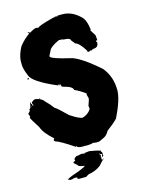

<svg xmlns="http://www.w3.org/2000/svg" viewBox="-126 -792 750 997"><g transform="rotate(-15 249.5 -293.0)"><path d="M286.1 -716.8H309.6Q363.8 -716.8 409.2 -668.9Q424.8 -649.9 430.7 -606.4V-601.1L428.7 -597.2L446.3 -569.8Q448.2 -569.8 450.2 -540.5L446.3 -538.6Q446.3 -540.5 444.3 -540.5L442.4 -536.6V-534.7L446.3 -529.3Q446.3 -502 418.9 -502Q418.9 -500 415 -500Q415 -502 413.1 -502Q413.1 -496.1 405.3 -496.1Q401.4 -498 399.4 -498Q399.4 -495.6 391.6 -492.7Q383.8 -495.6 383.8 -498Q385.7 -498 385.7 -500Q355 -549.3 335 -553.2L317.4 -575.2Q317.4 -588.4 280.3 -588.4Q280.3 -591.8 256.8 -591.8Q207 -569.3 200.2 -547.9Q188.5 -527.3 188.5 -522Q193.4 -508.3 292 -485.4Q339.8 -475.6 440.4 -387.7Q483.4 -335.9 483.4 -262.7Q483.4 -213.4 438.5 -121.6Q415.5 -97.7 379.9 -71.8Q367.2 -46.9 344.7 -38.6Q322.3 -27.8 319.3 -27.8L315.4 -29.8L311.5 -27.8Q292 -29.3 292 -31.2Q279.3 -25.9 260.7 -25.9H247.1Q245.1 -25.9 245.1 -27.8L241.2 -25.9H237.3Q204.1 -25.9 204.1 -37.1Q200.2 -36.1 200.2 -33.2Q126.5 -82.5 104.5 -88.4Q101.6 -88.4 96.7 -95.7V-97.7L102.5 -105Q54.2 -147 42 -182.1Q6.8 -237.8 6.8 -240.7Q10.7 -245.6 10.7 -248Q4.9 -258.3 4.9 -264.6Q7.8 -264.6 16.6 -275.9V-285.2Q25.4 -285.2 28.3 -316.4H30.3Q34.2 -315.4 34.2 -312.5Q30.3 -312 30.3 -309.1Q38.1 -309.1 38.1 -295.9H40Q40 -297.9 42 -301.8Q38.1 -307.6 38.1 -312.5V-316.4Q51.8 -327.1 55.7 -327.1H63.5Q95.7 -319.8 106.4 -301.8Q124.5 -285.2 145.5 -257.3Q151.9 -257.3 208 -202.1Q254.9 -170.9 272.5 -170.9Q301.3 -178.7 317.4 -202.1L319.3 -206.1Q319.3 -212.4 317.4 -222.7Q329.1 -254.9 329.1 -259.3Q329.1 -262.2 323.2 -281.2Q325.2 -284.7 325.2 -286.6Q298.8 -307.1 266.6 -321.8Q266.6 -340.3 213.9 -353Q210.9 -353 206.1 -360.4V-362.3H210Q210 -366.7 192.4 -369.6L194.3 -365.7H192.4Q62.5 -420.9 53.7 -459.5Q38.1 -495.1 38.1 -520V-540.5Q40.5 -572.8 61.5 -611.8Q87.9 -645 118.2 -665.5Q115.2 -665.5 110.4 -672.9H114.3Q122.1 -669.9 122.1 -667Q148.9 -683.6 159.2 -683.6L172.9 -681.6Q172.9 -689.9 262.7 -712.9V-711.4Q269 -714.8 274.4 -714.8Q275.4 -714.8 282.2 -712.9Q282.7 -716.8 286.1 -716.8ZM51.8 -442.9Q55.7 -442.4 55.7 -439.5Q55.7 -435.5 51.8 -435.5H47.9V-439.5Q48.3 -442.9 51.8 -442.9ZM196.3 -363.8H200.2V-362.3H196.3ZM81.1 -327.1H85V-323.7H81.1ZM28.3 -295.9V-292.5H30.3V-295.9ZM260.7 5.9Q300.8 12.2 320.3 19.5V21.5H316.9Q324.2 27.8 324.2 32.7V40.5Q324.2 41.5 322.3 41.5L326.2 45.4Q320.3 50.3 320.3 52.2H316.9Q319.3 43 320.3 40.5Q318.4 35.6 314.9 35.6Q314.9 36.6 313 36.6Q309.1 34.2 309.1 31.7H305.7V32.7Q313 39.6 313 46.4H311V53.2L314.9 56.2L311 57.1L313 63.5L311 68.4Q314.9 68.4 318.8 62.5H322.3V63.5Q312 71.3 292.5 94.2Q263.7 115.7 226.6 121.1L210 130.9H170.4Q168 130.9 163.1 125V121.1H167V120.1H165L161.1 121.1L151.9 120.1Q133.8 125 127.4 125L114.3 119.1Q137.7 106 183.6 91.3Q217.3 78.1 217.3 73.2Q183.6 68.4 183.6 60.5L165 43.5V42.5Q170.9 36.6 178.2 33.7L174.3 27.3Q178.2 27.3 178.2 25.4Q176.3 23.4 176.3 22.5L190.9 12.7V13.7Q198.7 13.7 217.3 8.8L236.3 11.7L234.4 9.8V8.8Q240.2 8.8 260.7 5.9Z"/></g></svg>

Font: Mister Brush
Style: Regular
Weight: 400
Designer: GGBotNet
Foundry: GGBotNet
Version: 1.00